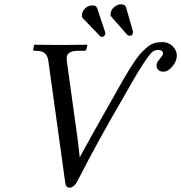

<svg xmlns="http://www.w3.org/2000/svg" viewBox="-20 -852 834 884"><path d="M357.9 -789.1Q360.8 -803.2 373.8 -815.2Q386.7 -827.1 406.7 -827.1Q422.4 -827.1 427.2 -814.9L463.4 -706.1Q465.8 -699.2 464.8 -694.8Q463.9 -689.5 458.5 -685.8Q453.1 -682.1 449.2 -682.1Q444.3 -682.1 441.4 -685.1L360.4 -769Q355 -776.4 357.9 -789.1ZM489.7 -793.9Q493.2 -810.1 507.8 -821Q522.5 -832 535.6 -832Q555.2 -832 560.1 -819.8L591.3 -710Q592.8 -705.1 591.8 -699.2Q589.4 -687 576.2 -687Q570.3 -687 563.5 -694.3L492.7 -774.9Q486.8 -780.8 489.7 -793.9ZM727.1 -658.2Q758.3 -658.2 778.6 -635Q798.8 -611.8 792.5 -582Q788.1 -562 770 -542Q752 -522 732.9 -522Q714.8 -522 706.5 -532.5Q698.2 -543 702.1 -560.1Q704.1 -567.9 716.1 -581.5Q728 -595.2 730 -602.1Q731.9 -610.4 726.8 -616.2Q721.7 -622.1 706.1 -622.1Q691.9 -622.1 679.4 -611.3Q667 -600.6 633.8 -549.1Q600.6 -497.6 541 -391.1Q441.9 -222.7 332.5 -11.2Q318.4 11.7 300.3 12.2Q282.7 12.2 280.3 -11.2L202.6 -571.8Q199.7 -594.7 186.5 -606.4Q173.3 -618.2 145.5 -618.2H139.2Q130.9 -618.2 133.3 -626L137.2 -645L139.2 -646Q216.8 -645 255.9 -645L380.4 -646L382.3 -645L377.9 -626Q376 -618.2 368.2 -618.2H341.3Q293.5 -618.2 287.6 -591.8Q286.6 -587.9 287.6 -571.8L336.9 -215.8L347.2 -127.9Q373 -175.8 411.4 -244.4Q449.7 -313 475.1 -357.4L500.5 -401.9Q531.7 -458 548.3 -486.8Q564.9 -515.6 587.2 -550.5Q609.4 -585.4 623 -601.1Q636.7 -616.7 654.8 -632.3Q672.9 -647.9 689.7 -653.1Q706.5 -658.2 727.1 -658.2Z"/></svg>

Font: Linux Biolinum O
Style: Italic
Weight: 400
Italic angle: -12°
Designer: Philipp H. Poll
Foundry: Philipp H. Poll
Version: Version 1.1.3